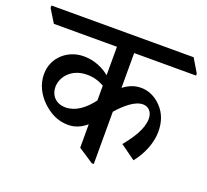

<svg xmlns="http://www.w3.org/2000/svg" viewBox="-155 -759 972 901"><g transform="rotate(20 331.0 -308.5)"><path d="M221 -124C257 -124 288 -140 311 -160V-43L387 7H397V-254C435 -297 479 -335 519 -335C548 -335 567 -313 567 -280C567 -229 529 -173 491 -127L566 -73C603 -119 630 -180 630 -239C630 -288 615 -327 588 -356C562 -385 526 -405 484 -405C451 -405 423 -393 397 -373V-547H706V-557L666 -624H-44V-612L-4 -547H311V-405C280 -430 237 -452 181 -452C102 -452 33 -394 33 -310C33 -258 57 -213 93 -179C127 -147 167 -124 221 -124ZM104 -271C104 -323 149 -376 224 -376C258 -376 284 -368 311 -353V-279C273 -228 229 -197 181 -197C131 -197 104 -231 104 -271Z"/></g></svg>

Font: Noto Serif Devanagari SemiCondensed Medium
Style: Regular
Weight: 500
Width: 4
Designer: Universal Thirst, Indian Type Foundry and the Monotype Design Team
Foundry: Monotype Imaging Inc.
Version: Version 2.004